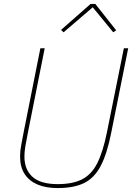

<svg xmlns="http://www.w3.org/2000/svg" viewBox="-20 -943 679 975"><path d="M185 -698H207L122 -271Q113 -227 108.5 -199Q104 -171 104 -148Q104 -82 145 -45Q186 -8 273 -8Q349 -8 397 -32.5Q445 -57 474 -114.5Q503 -172 523 -271L609 -698H631L545 -270Q524 -163 492 -101.5Q460 -40 408 -14Q356 12 273 12Q213 12 170.5 -6Q128 -24 105 -59.5Q82 -95 82 -148Q82 -176 87.5 -205Q93 -234 101 -276ZM440 -923H464L570 -789L555 -779L451 -906L303 -779L290 -791Z"/></svg>

Font: IBM Plex Sans Thin
Style: Italic
Weight: 250
Italic angle: -11.31°
Designer: Mike Abbink, Paul van der Laan, Pieter van Rosmalen
Foundry: Bold Monday
Version: Version 3.201